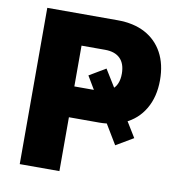

<svg xmlns="http://www.w3.org/2000/svg" viewBox="-79 -779 804 853"><g transform="rotate(10 322.5 -352.5)"><path d="M66 0V-705H383Q456 -705 507.5 -677.5Q559 -650 587 -598.5Q615 -547 615 -475Q615 -400 583 -345.5Q551 -291 493 -265L496 -285L547 -202L469 -156L407 -259L436 -248Q425 -246 411.5 -244.5Q398 -243 383 -243H245V0ZM245 -382H351Q356 -382 360.5 -382Q365 -382 369 -383L348 -357L298 -441L372 -485L427 -396L412 -400Q443 -423 443 -474Q443 -519 419.5 -542.5Q396 -566 351 -566H245Z"/></g></svg>

Font: Nunito Sans 10pt SemiCondensed Black
Style: Regular
Weight: 900
Width: 4
Designer: Vernon Adams
Foundry: Vernon Adams
Version: Version 3.101;gftools[0.9.27]